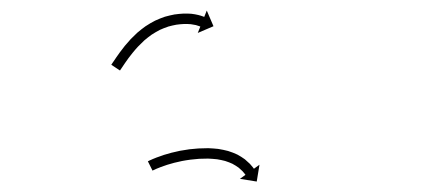

<svg xmlns="http://www.w3.org/2000/svg" viewBox="-20 -603 816 369"><path d="M266.7 -294.2C265.8 -293.8 265 -293.4 264.2 -293L273.1 -275.1C273.9 -275.5 274.7 -275.9 275.4 -276.2C275.4 -276.2 275.4 -276.2 275.4 -276.2C275.3 -276.2 275.3 -276.2 275.3 -276.2C277.2 -277.1 279 -277.9 280.9 -278.7C280.9 -278.7 280.9 -278.7 280.9 -278.7C280.8 -278.7 280.8 -278.7 280.8 -278.7C283.6 -279.9 286.5 -281 289.4 -282.1C289.4 -282.1 289.4 -282.1 289.4 -282.1C289.3 -282.1 289.3 -282.1 289.3 -282.1C293 -283.5 296.8 -284.8 300.6 -286C300.6 -286 300.5 -286 300.5 -286C300.5 -286 300.4 -286 300.4 -286C304.9 -287.4 309.4 -288.7 314 -289.9C314 -289.9 313.9 -289.9 313.9 -289.9C313.8 -289.9 313.8 -289.9 313.8 -289.9C318.9 -291.2 324 -292.4 329.1 -293.4C329.1 -293.4 329.1 -293.4 329 -293.4C329 -293.4 328.9 -293.4 328.9 -293.4C334.5 -294.4 340 -295.4 345.6 -296.1C345.6 -296.1 345.5 -296.1 345.5 -296.1C345.4 -296.1 345.4 -296.1 345.4 -296.1C351.1 -296.8 356.9 -297.4 362.7 -297.8C362.7 -297.8 362.7 -297.8 362.6 -297.8C362.5 -297.8 362.5 -297.8 362.5 -297.8C368.3 -298 374.2 -298.2 380 -298.2C380 -298.2 380 -298.2 379.9 -298.2C379.8 -298.2 379.7 -298.2 379.7 -298.2C385.5 -298 391.4 -297.5 397.2 -296.9C397.2 -296.9 397.1 -296.9 397 -296.9C396.9 -296.9 396.7 -297 396.7 -297C402.3 -296.1 407.9 -294.9 413.3 -293.5C413.3 -293.5 413.2 -293.5 413.1 -293.6C412.9 -293.6 412.8 -293.6 412.8 -293.6C417.8 -292 422.7 -290.1 427.5 -287.9C427.5 -287.9 427.4 -287.9 427.2 -288C427.1 -288.1 426.9 -288.1 426.9 -288.1C431 -285.9 434.9 -283.5 438.6 -280.8C438.6 -280.8 438.5 -280.9 438.4 -281C438.3 -281.1 438.2 -281.2 438.2 -281.2C441 -278.9 443.7 -276.4 446.2 -273.9C446.2 -273.9 446.1 -273.9 446 -274C446 -274.1 445.9 -274.2 445.9 -274.2C447.4 -272.5 449 -270.7 450.4 -268.9C450.4 -268.9 450.4 -268.9 450.3 -269C450.3 -269 450.2 -269 450.2 -269C450.8 -268.4 451.3 -267.7 451.8 -267L441.1 -259.3L473.4 -254.1L478.7 -286.4L468 -278.7C467.4 -279.5 466.9 -280.2 466.3 -281C466.3 -281 466.3 -281 466.2 -281.1C466.2 -281.1 466.2 -281.2 466.2 -281.2C464.5 -283.4 462.6 -285.5 460.8 -287.5C460.8 -287.5 460.7 -287.6 460.6 -287.7C460.6 -287.8 460.5 -287.9 460.5 -287.9C457.4 -290.9 454.2 -293.8 450.9 -296.6C450.9 -296.6 450.8 -296.7 450.6 -296.8C450.5 -296.9 450.4 -297 450.4 -297C446 -300.2 441.3 -303.1 436.6 -305.7C436.6 -305.7 436.4 -305.8 436.3 -305.8C436.1 -305.9 436 -306 436 -306C430.5 -308.6 424.8 -310.8 419 -312.6C419 -312.6 418.9 -312.7 418.7 -312.7C418.6 -312.8 418.5 -312.8 418.5 -312.8C412.3 -314.4 406.1 -315.7 399.9 -316.7C399.9 -316.7 399.8 -316.7 399.7 -316.7C399.6 -316.7 399.4 -316.8 399.4 -316.8C393.1 -317.5 386.8 -317.9 380.4 -318.2C380.4 -318.2 380.3 -318.2 380.3 -318.2C380.2 -318.2 380.1 -318.2 380.1 -318.2C373.9 -318.2 367.7 -318 361.5 -317.7C361.5 -317.7 361.5 -317.7 361.4 -317.7C361.3 -317.7 361.3 -317.7 361.3 -317.7C355.2 -317.3 349.1 -316.7 343 -316C343 -316 342.9 -316 342.9 -316C342.8 -316 342.8 -315.9 342.8 -315.9C336.9 -315.1 331.1 -314.1 325.2 -313.1C325.2 -313.1 325.2 -313 325.1 -313C325.1 -313 325 -313 325 -313C319.6 -311.9 314.2 -310.6 308.9 -309.3C308.9 -309.3 308.8 -309.3 308.8 -309.3C308.8 -309.2 308.7 -309.2 308.7 -309.2C303.9 -307.9 299.2 -306.5 294.4 -305.1C294.4 -305.1 294.4 -305.1 294.4 -305C294.3 -305 294.3 -305 294.3 -305C290.3 -303.7 286.3 -302.3 282.4 -300.8C282.4 -300.8 282.3 -300.8 282.3 -300.8C282.2 -300.8 282.2 -300.8 282.2 -300.8C279.1 -299.6 276.1 -298.4 273 -297.1C273 -297.1 273 -297.1 273 -297.1C272.9 -297 272.9 -297 272.9 -297C270.9 -296.1 268.8 -295.2 266.8 -294.3C266.8 -294.3 266.8 -294.3 266.8 -294.3C266.7 -294.2 266.7 -294.2 266.7 -294.2ZM195 -480.2C194.7 -479.6 194.3 -479.1 193.9 -478.5L210.6 -467.5C211 -468.1 211.4 -468.6 211.7 -469.2C212.8 -470.7 213.8 -472.3 214.9 -473.9L214.9 -473.9L214.9 -473.9C216.5 -476.4 218.2 -478.8 219.9 -481.3C219.9 -481.3 219.9 -481.3 219.9 -481.2C219.9 -481.2 219.8 -481.2 219.8 -481.2C222.1 -484.4 224.3 -487.6 226.6 -490.8C226.6 -490.8 226.6 -490.7 226.6 -490.7C226.6 -490.7 226.5 -490.7 226.5 -490.7C229.3 -494.4 232.2 -498.1 235.1 -501.8C235.1 -501.8 235.1 -501.7 235 -501.7C235 -501.7 235 -501.6 235 -501.6C238.3 -505.7 241.8 -509.7 245.4 -513.6C245.4 -513.6 245.3 -513.6 245.3 -513.5C245.2 -513.5 245.2 -513.4 245.2 -513.4C249.2 -517.6 253.3 -521.6 257.5 -525.5C257.5 -525.5 257.5 -525.4 257.4 -525.4C257.3 -525.3 257.3 -525.3 257.3 -525.3C261.9 -529.2 266.6 -532.9 271.5 -536.4C271.5 -536.4 271.5 -536.4 271.4 -536.3C271.3 -536.2 271.2 -536.2 271.2 -536.2C276.3 -539.5 281.6 -542.6 287.1 -545.5C287.1 -545.5 287 -545.4 286.9 -545.4C286.7 -545.3 286.6 -545.3 286.6 -545.3C292.1 -547.8 297.7 -550 303.4 -551.9C303.4 -551.9 303.3 -551.9 303.1 -551.8C303 -551.8 302.9 -551.8 302.9 -551.8C308.3 -553.3 313.8 -554.6 319.3 -555.6C319.3 -555.6 319.2 -555.6 319.1 -555.5C319 -555.5 318.9 -555.5 318.9 -555.5C323.8 -556.2 328.8 -556.7 333.8 -556.9C333.8 -556.9 333.7 -556.9 333.6 -556.9C333.5 -556.9 333.4 -556.9 333.4 -556.9C337.8 -557 342.2 -556.9 346.6 -556.5C346.6 -556.5 346.5 -556.6 346.3 -556.6C346.2 -556.6 346.1 -556.6 346.1 -556.6C349.6 -556.1 353.1 -555.5 356.5 -554.8C356.5 -554.8 356.4 -554.8 356.3 -554.8C356.2 -554.8 356.1 -554.9 356.1 -554.9C358.4 -554.2 360.6 -553.6 362.8 -552.8C362.8 -552.8 362.8 -552.8 362.7 -552.8C362.6 -552.9 362.6 -552.9 362.6 -552.9C363.4 -552.6 364.2 -552.2 365 -551.9L360.1 -539.7L390.3 -552.6L377.4 -582.7L372.5 -570.5C371.6 -570.8 370.7 -571.2 369.7 -571.6C369.7 -571.6 369.7 -571.6 369.6 -571.6C369.6 -571.6 369.5 -571.6 369.5 -571.6C366.9 -572.6 364.2 -573.4 361.4 -574.1C361.4 -574.1 361.3 -574.2 361.2 -574.2C361.1 -574.2 361 -574.2 361 -574.2C357 -575.2 352.8 -575.9 348.7 -576.4C348.7 -576.4 348.6 -576.4 348.4 -576.5C348.3 -576.5 348.2 -576.5 348.2 -576.5C343.2 -576.9 338.1 -577 333.1 -576.9C333.1 -576.9 333 -576.9 332.9 -576.9C332.8 -576.9 332.8 -576.9 332.8 -576.9C327.2 -576.6 321.7 -576.1 316.2 -575.3C316.2 -575.3 316.1 -575.3 316 -575.3C315.9 -575.3 315.8 -575.3 315.8 -575.3C309.6 -574.1 303.5 -572.7 297.4 -571C297.4 -571 297.3 -571 297.2 -570.9C297.1 -570.9 297 -570.9 297 -570.9C290.6 -568.7 284.4 -566.2 278.3 -563.4C278.3 -563.4 278.2 -563.4 278.1 -563.3C278 -563.3 277.9 -563.2 277.9 -563.2C271.8 -560.1 266 -556.7 260.3 -552.9C260.3 -552.9 260.2 -552.9 260.1 -552.8C260 -552.8 259.9 -552.7 259.9 -552.7C254.5 -548.8 249.3 -544.8 244.3 -540.5C244.3 -540.5 244.2 -540.4 244.2 -540.4C244.1 -540.3 244 -540.3 244 -540.3C239.5 -536.1 235 -531.7 230.7 -527.3C230.7 -527.3 230.7 -527.2 230.7 -527.2C230.6 -527.1 230.6 -527.1 230.6 -527.1C226.8 -522.9 223.1 -518.7 219.5 -514.4C219.5 -514.4 219.5 -514.3 219.5 -514.3C219.5 -514.2 219.4 -514.2 219.4 -514.2C216.4 -510.4 213.4 -506.5 210.5 -502.6C210.5 -502.6 210.5 -502.6 210.5 -502.5C210.4 -502.5 210.4 -502.5 210.4 -502.5C208.1 -499.2 205.7 -495.9 203.4 -492.6C203.4 -492.6 203.4 -492.6 203.4 -492.6C203.4 -492.6 203.4 -492.6 203.4 -492.6C201.7 -490.1 200 -487.5 198.3 -485L198.3 -485L198.2 -485C197.2 -483.4 196.1 -481.8 195 -480.2Z"/></svg>

Font: FRB American Cursive Just Arrows
Style: Bold Italic
Weight: 700
Italic angle: -25°
Version: Version 2.0;Modular Font Editor K font №1